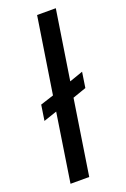

<svg xmlns="http://www.w3.org/2000/svg" viewBox="-145 -791 552 839"><g transform="rotate(-20 131.0 -371.5)"><path d="M30 0 79 -318 17 -297 28 -369 90 -389 145 -743H232L182 -421L245 -443L234 -371L171 -349L117 0Z"/></g></svg>

Font: Azeri Sans
Style: Italic
Weight: 400
Designer: Hector Gatti & Omnibus-Type (original fonts) / Cristiano Sobral (main changes and remastering)
Foundry: Omnibus-Type
Version: Version 0.07;August 21, 2020;FontCreator 13.0.0.2681 64-bit;